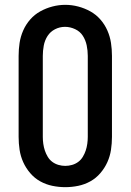

<svg xmlns="http://www.w3.org/2000/svg" viewBox="-20 -766 540 794"><path d="M250 8Q223 8 196.5 2.5Q170 -3 146.5 -16Q123 -29 105 -50Q87 -71 76 -95.5Q65 -120 61 -146.5Q57 -173 57 -200V-535Q57 -562 61 -588.5Q65 -615 76 -640Q87 -665 105 -685.5Q123 -706 146.5 -719Q170 -732 196.5 -739Q223 -746 250 -746Q277 -746 303.5 -739Q330 -732 353.5 -719Q377 -706 395 -685.5Q413 -665 424 -640Q435 -615 439 -588.5Q443 -562 443 -535V-200Q443 -173 439 -146.5Q435 -120 424 -95.5Q413 -71 395 -50Q377 -29 353.5 -16Q330 -3 303.5 2.5Q277 8 250 8ZM250 -80Q264 -80 278 -84Q292 -88 303.5 -96.5Q315 -105 322.5 -117.5Q330 -130 334.5 -143.5Q339 -157 341 -171.5Q343 -186 343 -200V-535Q343 -557 338.5 -578.5Q334 -600 322.5 -618Q311 -636 290.5 -645.5Q270 -655 249 -655Q227 -655 207.5 -645Q188 -635 176.5 -617Q165 -599 161 -577.5Q157 -556 157 -535V-200Q157 -186 159 -171.5Q161 -157 165.5 -143.5Q170 -130 177.5 -117.5Q185 -105 196.5 -96.5Q208 -88 222 -84Q236 -80 250 -80Z"/></svg>

Font: Iosevka Slab Semibold
Style: Regular
Weight: 600
Monospace: yes
Designer: Belleve Invis
Foundry: Belleve Invis
Version: Version 11.1.1; ttfautohint (v1.8.3)